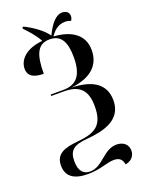

<svg xmlns="http://www.w3.org/2000/svg" viewBox="-191 -940 945 1246"><g transform="rotate(-20 281.5 -316.5)"><path d="M452 217C491 211 518 184 518 145C518 104 487 76 439 76C348 76 309 182 221 182C173 182 146 150 146 84C146 8 183 -17 273 -24C390 -34 520 -64 520 -201C520 -315 434 -368 292 -371C432 -387 499 -453 499 -556C499 -664 414 -716 296 -723C317 -754 347 -787 399 -787C414 -787 426 -784 438 -779C442 -785 448 -796 448 -810C448 -835 428 -850 402 -850C355 -850 318 -801 285 -733C257 -776 190 -823 136 -849H127V-837C155 -809 194 -765 218 -721C102 -710 48 -651 48 -589C48 -532 97 -517 154 -517C154 -649 181 -714 265 -714C344 -714 374 -657 374 -551C374 -426 327 -375 237 -375H150V-365H237C346 -365 393 -317 393 -206C393 -72 332 -40 211 -29C116 -20 55 1 55 82C55 156 105 193 202 193C290 193 340 164 389 164C428 164 446 182 452 217Z"/></g></svg>

Font: Noto Serif Display SemiCondensed SemiBold
Style: Regular
Weight: 600
Width: 4
Designer: Monotype Design Team
Foundry: Monotype Imaging Inc.
Version: Version 2.009